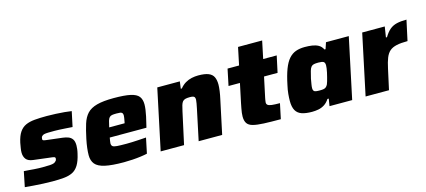

<svg xmlns="http://www.w3.org/2000/svg" viewBox="-53 -1106 3468 1562"><g transform="rotate(-15 1680.5 -325.0)"><path d="M241 8Q204 8 162 6Q120 4 80 1Q40 -2 9 -5L35 -133Q57 -132 79 -130Q101 -128 121.5 -126.5Q142 -125 160 -124.5Q178 -124 193 -124Q231 -124 253 -125.5Q275 -127 286.5 -131.5Q298 -136 304 -144Q309 -148 311 -154Q313 -160 313 -166Q313 -176 302.5 -179Q292 -182 262 -185L131 -201Q90 -206 73 -228Q56 -250 56 -284Q56 -300 59.5 -321Q63 -342 67 -364Q79 -419 100 -450Q121 -481 152.5 -495.5Q184 -510 228.5 -514Q273 -518 330 -518Q367 -518 406.5 -516Q446 -514 480.5 -511Q515 -508 538 -504L511 -377Q481 -379 452 -381Q423 -383 399.5 -384Q376 -385 362 -385Q329 -385 307.5 -384.5Q286 -384 273.5 -381Q261 -378 254 -370Q250 -366 248 -360Q246 -354 246 -346Q246 -337 254.5 -334Q263 -331 292 -328L410 -314Q436 -311 457 -303Q478 -295 490.5 -277Q503 -259 503 -225Q503 -212 501 -194.5Q499 -177 494 -157Q481 -98 460 -64Q439 -30 408.5 -15Q378 0 336.5 4Q295 8 241 8Z M841 8Q740 8 682.5 -5Q625 -18 601.5 -46.5Q578 -75 578 -121Q578 -148 582 -181.5Q586 -215 594 -254Q609 -326 625 -376.5Q641 -427 670 -458Q699 -489 752.5 -503.5Q806 -518 894 -518Q985 -518 1035 -507Q1085 -496 1104.5 -471Q1124 -446 1124 -404Q1124 -385 1120.5 -359Q1117 -333 1111 -305.5Q1105 -278 1099 -254L1090 -216H781Q779 -203 776.5 -190Q774 -177 774 -169Q774 -152 783.5 -144Q793 -136 820.5 -134Q848 -132 901 -132Q921 -132 948 -133Q975 -134 1006 -136Q1037 -138 1066 -140L1039 -11Q1018 -6 985 -1.5Q952 3 914.5 5.5Q877 8 841 8ZM798 -297H928L931 -312Q934 -329 936 -340Q938 -351 938 -360Q938 -374 932.5 -381Q927 -388 915 -389.5Q903 -391 884 -391Q860 -391 846.5 -388.5Q833 -386 824.5 -377Q816 -368 810.5 -349Q805 -330 798 -297Z M1152 0 1260 -510H1450L1442 -450H1451Q1472 -476 1497.5 -491Q1523 -506 1551 -512Q1579 -518 1606 -518Q1662 -518 1692.5 -505.5Q1723 -493 1735 -467.5Q1747 -442 1747 -404Q1747 -383 1742.5 -350Q1738 -317 1730 -282L1670 0H1472L1527 -260Q1531 -280 1535 -301.5Q1539 -323 1539 -332Q1539 -347 1534.5 -353.5Q1530 -360 1520.5 -362.5Q1511 -365 1494 -365Q1471 -365 1456.5 -361Q1442 -357 1433.5 -346.5Q1425 -336 1419.5 -317Q1414 -298 1408 -270L1349 0Z M2164 0Q2078 0 2021 -2.5Q1964 -5 1930.5 -14Q1897 -23 1883 -44Q1869 -65 1869 -101Q1869 -115 1871 -132Q1873 -149 1877 -169Q1881 -189 1885 -210L1919 -371H1823L1852 -510H1949L1980 -658H2183L2152 -510H2266L2236 -371H2122L2086 -202Q2084 -194 2083 -186Q2082 -178 2081 -172Q2080 -166 2080 -162Q2080 -149 2089.5 -141.5Q2099 -134 2123 -131Q2147 -128 2191 -128Z M2426 8Q2374 8 2340 -3.5Q2306 -15 2289.5 -44Q2273 -73 2273 -124Q2273 -149 2276 -182.5Q2279 -216 2288 -255Q2304 -333 2323.5 -384Q2343 -435 2368.5 -464Q2394 -493 2427 -505Q2460 -517 2503 -517Q2535 -517 2564 -513Q2593 -509 2616.5 -496.5Q2640 -484 2654 -456H2663L2681 -510H2873L2765 0H2574L2584 -61H2573Q2554 -32 2530 -17Q2506 -2 2479.5 3Q2453 8 2426 8ZM2532 -144Q2552 -144 2564.5 -146.5Q2577 -149 2585 -156.5Q2593 -164 2599 -176Q2603 -185 2607.5 -200.5Q2612 -216 2616.5 -234Q2621 -252 2625 -269.5Q2629 -287 2631 -303Q2633 -319 2633 -328Q2633 -351 2621.5 -358.5Q2610 -366 2578 -366Q2554 -366 2540 -363Q2526 -360 2517 -349.5Q2508 -339 2501.5 -316.5Q2495 -294 2486 -255Q2481 -227 2478 -208.5Q2475 -190 2475 -177Q2475 -163 2480.5 -155.5Q2486 -148 2498.5 -146Q2511 -144 2532 -144Z M2878 0 2986 -510H3176L3162 -421H3171Q3195 -461 3220 -481.5Q3245 -502 3278.5 -510Q3312 -518 3361 -518L3324 -347Q3268 -347 3231.5 -339Q3195 -331 3173 -312Q3151 -293 3137.5 -259Q3124 -225 3113 -173L3075 0Z"/></g></svg>

Font: Saira SemiExpanded ExtraBold
Style: Italic
Weight: 800
Width: 6
Italic angle: -12°
Designer: Hector Gatti with collaboration of the Omnibus-Type team
Foundry: Omnibus-Type
Version: Version 1.101